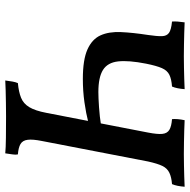

<svg xmlns="http://www.w3.org/2000/svg" viewBox="-18 -703 722 730"><g transform="rotate(-90 343.0 -338.0)"><path d="M402 -679Q400 -664 398 -652Q396 -640 392 -631Q359 -628 336.5 -619Q314 -610 300.5 -587.5Q287 -565 279 -523L204 -136Q197 -100 199 -81.5Q201 -63 214.5 -55Q228 -47 255 -45Q256 -36 255 -23.5Q254 -11 251 3Q233 2 211.5 1.5Q190 1 167 0.5Q144 0 122 0Q101 0 79.5 0.5Q58 1 37.5 1.5Q17 2 -2 3Q-1 -11 1.5 -23.5Q4 -36 8 -45Q34 -47 51 -55Q68 -63 77 -81.5Q86 -100 94 -136L172 -540Q179 -575 176.5 -594Q174 -613 160.5 -621Q147 -629 121 -631Q119 -639 121 -651.5Q123 -664 125 -679Q144 -677 185 -676.5Q226 -676 266 -676Q292 -676 317.5 -676.5Q343 -677 364.5 -677.5Q386 -678 402 -679ZM408 -384Q481 -384 520 -366.5Q559 -349 573.5 -317Q588 -285 586 -239.5Q584 -194 575 -136Q570 -102 570.5 -83.5Q571 -65 583 -56.5Q595 -48 626 -45Q627 -36 626 -23.5Q625 -11 623 3Q604 2 582.5 1.5Q561 1 538 0.5Q515 0 494 0Q472 0 451 0.5Q430 1 409 1.5Q388 2 369 3Q370 -11 372.5 -23.5Q375 -36 379 -45Q407 -47 423.5 -55Q440 -63 449 -83.5Q458 -104 466 -144Q479 -210 474.5 -250Q470 -290 442 -307.5Q414 -325 358 -325Q337 -325 300.5 -322.5Q264 -320 233 -315L242 -363Q277 -372 319.5 -378Q362 -384 408 -384Z"/></g></svg>

Font: Vollkorn Medium
Style: Italic
Weight: 500
Italic angle: -11°
Designer: Friedrich Althausen
Foundry: Friedrich Althausen
Version: Version 5.000